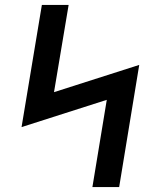

<svg xmlns="http://www.w3.org/2000/svg" viewBox="-20 -755 640 775"><path d="M353 0 411 -352 67 -242 149 -735H257L198 -383L542 -493L461 0Z"/></svg>

Font: Iosevka SS04 Semibold Extended
Style: Italic
Weight: 600
Width: 7
Italic angle: -9°
Monospace: yes
Designer: Belleve Invis
Foundry: Belleve Invis
Version: Version 19.0.0; ttfautohint (v1.8.4)